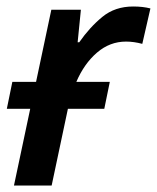

<svg xmlns="http://www.w3.org/2000/svg" viewBox="-20 -571 483 591"><path d="M23 0H139L189 -236H301L318 -319H215Q239 -375 278.5 -409Q318 -443 368 -443Q392 -443 418 -436L443 -545Q420 -551 390 -551Q334 -551 295 -519Q256 -487 224 -441H219L229 -541H138L91 -319H18L1 -236H73Z"/></svg>

Font: Noto Sans UI Medium
Style: Italic
Weight: 500
Italic angle: -12°
Designer: Monotype Design Team
Foundry: Monotype Imaging Inc.
Version: Version 1.901